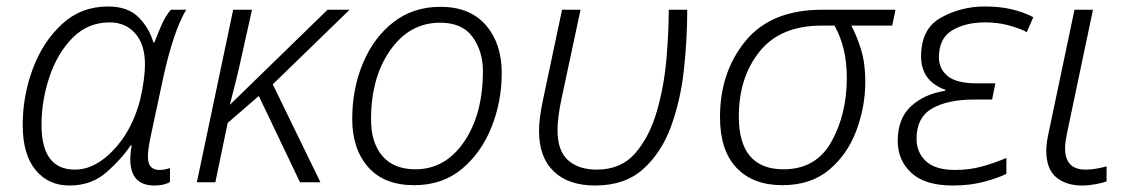

<svg xmlns="http://www.w3.org/2000/svg" viewBox="-20 -562 3493 592"><path d="M194 10Q262 10 308.5 -31Q355 -72 383 -114H386Q364 10 456 10Q486 10 504 -1V-44Q488 -38 471 -38Q436 -38 436 -79Q436 -99 443 -134L484 -326Q515 -466 554 -532H507Q490 -513 477 -482.5Q464 -452 456 -431H453Q440 -476 407 -509Q374 -542 313 -542Q230 -542 171 -487.5Q112 -433 81 -349.5Q50 -266 50 -177Q50 -86 89.5 -38Q129 10 194 10ZM211 -39Q108 -39 108 -177Q108 -252 132.5 -325Q157 -398 204 -445.5Q251 -493 318 -493Q367 -493 397 -459Q427 -425 427 -363Q427 -344 423.5 -316Q420 -288 412 -254Q388 -161 330.5 -100Q273 -39 211 -39Z M587 0H644L682 -183L778 -266L905 0H968L821 -302L1058 -532H990L690 -240H689Q697 -272 707 -311Q717 -350 726 -393L757 -532H699Z M1257 9Q1344 9 1404 -41Q1464 -91 1495.5 -170Q1527 -249 1527 -337Q1527 -428 1478 -484.5Q1429 -541 1338 -541Q1254 -541 1193 -493.5Q1132 -446 1099 -367Q1066 -288 1066 -195Q1066 -103 1115 -47Q1164 9 1257 9ZM1261 -40Q1194 -40 1159 -81Q1124 -122 1124 -194Q1124 -323 1183.5 -407.5Q1243 -492 1337 -492Q1406 -492 1437.5 -447.5Q1469 -403 1469 -343Q1469 -210 1411 -125Q1353 -40 1261 -40Z M1815 10Q1907 10 1963.5 -41Q2020 -92 2049.5 -173.5Q2079 -255 2089 -349.5Q2099 -444 2099 -532H2042Q2042 -466 2035 -382Q2028 -298 2005.5 -219.5Q1983 -141 1939 -90Q1895 -39 1820 -39Q1764 -39 1731.5 -68Q1699 -97 1699 -161Q1699 -199 1711 -256L1770 -532H1713L1654 -253Q1642 -196 1642 -158Q1642 -77 1687.5 -33.5Q1733 10 1815 10Z M2392 9Q2480 9 2536.5 -38.5Q2593 -86 2620.5 -159.5Q2648 -233 2648 -310Q2648 -367 2635 -409Q2622 -451 2605 -483H2731L2741 -532H2515Q2358 -532 2279 -436Q2200 -340 2200 -201Q2200 -98 2251 -44.5Q2302 9 2392 9ZM2396 -40Q2258 -40 2258 -203Q2258 -323 2322 -403Q2386 -483 2513 -483H2553Q2591 -416 2591 -322Q2591 -210 2543.5 -125Q2496 -40 2396 -40Z M2918 10Q2971 10 3014 -1.5Q3057 -13 3083 -26V-75Q3048 -60 3009 -49Q2970 -38 2925 -38Q2864 -38 2835 -65Q2806 -92 2806 -134Q2806 -200 2854 -227.5Q2902 -255 2982 -255H3039L3049 -305H2993Q2929 -305 2902 -327.5Q2875 -350 2875 -385Q2875 -444 2916 -468.5Q2957 -493 3018 -493Q3056 -493 3089.5 -484Q3123 -475 3146 -463L3166 -509Q3135 -525 3099 -533.5Q3063 -542 3016 -542Q2944 -542 2882 -508Q2820 -474 2820 -388Q2820 -312 2895 -285L2894 -282Q2830 -272 2789 -234.5Q2748 -197 2748 -127Q2748 -68 2790 -29Q2832 10 2918 10Z M3317 10Q3336 10 3358 6Q3380 2 3392 -3V-49Q3355 -39 3327 -39Q3264 -39 3264 -105Q3264 -118 3266.5 -132.5Q3269 -147 3272 -161L3350 -532H3293L3215 -161Q3211 -143 3208.5 -127.5Q3206 -112 3206 -98Q3206 -41 3236.5 -15.5Q3267 10 3317 10Z"/></svg>

Font: Noto Sans UI Light
Style: Italic
Weight: 300
Italic angle: -12°
Designer: Monotype Design Team
Foundry: Monotype Imaging Inc.
Version: Version 1.901